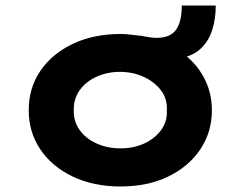

<svg xmlns="http://www.w3.org/2000/svg" viewBox="-20 -665 871 695"><path d="M416 10Q319 10 244 -25.5Q169 -61 126.5 -123.5Q84 -186 84 -266Q84 -347 126.5 -409Q169 -471 244 -506.5Q319 -542 416 -542Q435 -542 454.5 -539.5Q474 -537 493 -535Q506 -533 518.5 -530.5Q531 -528 547 -528Q596 -528 617 -557Q638 -586 638 -645H761Q761 -597 748 -556Q735 -515 705 -487.5Q675 -460 623 -453L636 -476Q688 -440 717.5 -385.5Q747 -331 747 -266Q747 -186 704.5 -123.5Q662 -61 588 -25.5Q514 10 416 10ZM416 -128Q464 -128 502 -145.5Q540 -163 563 -194Q586 -225 584 -266Q586 -307 563 -337.5Q540 -368 502 -386Q464 -404 416 -405Q369 -405 330 -387.5Q291 -370 268.5 -338.5Q246 -307 247 -266Q246 -225 268.5 -194Q291 -163 330 -145.5Q369 -128 416 -128Z"/></svg>

Font: Lexend Giga
Style: Bold
Weight: 700
Version: Version 1.007